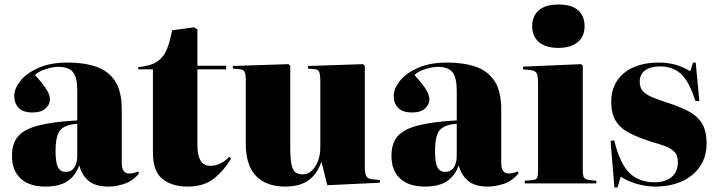

<svg xmlns="http://www.w3.org/2000/svg" viewBox="-20 -812 3176 850"><path d="M180 14Q111 14 72 -21Q33 -56 33 -123Q33 -177 60 -208.5Q87 -240 150.5 -256.5Q214 -273 322 -279V-412Q322 -469 303 -492.5Q284 -516 238 -516Q214 -516 182.5 -506Q151 -496 135 -480Q165 -447 179 -426.5Q193 -406 197 -393.5Q201 -381 201 -372Q201 -349 181.5 -331.5Q162 -314 125 -314Q82 -314 62.5 -334.5Q43 -355 43 -387Q43 -419 69.5 -453Q96 -487 149 -511Q202 -535 280 -535Q353 -535 406.5 -516.5Q460 -498 489.5 -453Q519 -408 519 -327V-91Q519 -44 552 -44Q572 -44 591 -53L596 -45Q567 -10 530 2Q493 14 461 14Q402 14 372 -11.5Q342 -37 331 -80Q313 -32 277.5 -9Q242 14 180 14ZM271 -51Q296 -51 309 -70.5Q322 -90 322 -122V-264Q266 -260 246 -235Q226 -210 226 -144Q226 -92 236.5 -71.5Q247 -51 271 -51Z M811 14Q742 14 699.5 -19.5Q657 -53 657 -137V-505H592V-515Q646 -520 674.5 -538.5Q703 -557 717.5 -591Q732 -625 742 -678L839 -691L854 -682V-521H981V-505H854V-166Q854 -125 867.5 -101.5Q881 -78 912 -78Q956 -78 996 -118L1003 -110Q967 -51 923 -18.5Q879 14 811 14Z M1243 14Q1159 14 1113.5 -33Q1068 -80 1068 -177V-458Q1068 -486 1062 -495.5Q1056 -505 1038 -506L1011 -508V-520L1257 -528L1265 -521V-159Q1265 -109 1270.5 -83.5Q1276 -58 1288 -49Q1300 -40 1320 -40Q1353 -40 1375.5 -75Q1398 -110 1398 -159V-457Q1398 -480 1393.5 -492.5Q1389 -505 1371 -506L1344 -508V-520L1587 -528L1595 -521V-73Q1595 -45 1601.5 -32.5Q1608 -20 1631 -18L1662 -15L1661 -3L1429 8L1404 -93H1402Q1381 -37 1342.5 -11.5Q1304 14 1243 14Z M1860 14Q1791 14 1752 -21Q1713 -56 1713 -123Q1713 -177 1740 -208.5Q1767 -240 1830.5 -256.5Q1894 -273 2002 -279V-412Q2002 -469 1983 -492.5Q1964 -516 1918 -516Q1894 -516 1862.5 -506Q1831 -496 1815 -480Q1845 -447 1859 -426.5Q1873 -406 1877 -393.5Q1881 -381 1881 -372Q1881 -349 1861.5 -331.5Q1842 -314 1805 -314Q1762 -314 1742.5 -334.5Q1723 -355 1723 -387Q1723 -419 1749.5 -453Q1776 -487 1829 -511Q1882 -535 1960 -535Q2033 -535 2086.5 -516.5Q2140 -498 2169.5 -453Q2199 -408 2199 -327V-91Q2199 -44 2232 -44Q2252 -44 2271 -53L2276 -45Q2247 -10 2210 2Q2173 14 2141 14Q2082 14 2052 -11.5Q2022 -37 2011 -80Q1993 -32 1957.5 -9Q1922 14 1860 14ZM1951 -51Q1976 -51 1989 -70.5Q2002 -90 2002 -122V-264Q1946 -260 1926 -235Q1906 -210 1906 -144Q1906 -92 1916.5 -71.5Q1927 -51 1951 -51Z M2452 -600Q2396 -600 2366 -625.5Q2336 -651 2336 -696Q2336 -740 2365 -766Q2394 -792 2452 -792Q2511 -792 2539.5 -766.5Q2568 -741 2568 -696Q2568 -651 2537.5 -625.5Q2507 -600 2452 -600ZM2303 0V-12L2339 -15Q2353 -16 2357.5 -24.5Q2362 -33 2362 -59V-444Q2362 -474 2356 -487Q2350 -500 2327 -502L2295 -505L2296 -517L2553 -528L2560 -521V-59Q2560 -33 2566 -25Q2572 -17 2589 -15L2620 -12V0Z M2700 18 2683 -188 2699 -191Q2724 -88 2766.5 -46.5Q2809 -5 2879 -5Q2923 -5 2952 -27.5Q2981 -50 2981 -96Q2981 -126 2963.5 -142Q2946 -158 2919.5 -167Q2893 -176 2865 -184Q2805 -203 2765 -224Q2725 -245 2705.5 -277.5Q2686 -310 2686 -362Q2686 -442 2742.5 -488.5Q2799 -535 2897 -535Q2935 -535 2968.5 -526Q3002 -517 3036 -497L3048 -535H3060L3076 -364L3058 -366Q3032 -450 2995.5 -484Q2959 -518 2903 -518Q2860 -518 2836 -500.5Q2812 -483 2812 -450Q2812 -421 2829.5 -405Q2847 -389 2876 -378Q2905 -367 2939 -356Q2991 -339 3029 -319Q3067 -299 3087.5 -266Q3108 -233 3108 -177Q3108 -116 3078 -73.5Q3048 -31 2997 -8.5Q2946 14 2881 14Q2840 14 2799 2Q2758 -10 2728 -30L2714 18Z"/></svg>

Font: Literata 72pt ExtraBold
Style: Regular
Weight: 800
Designer: Latin by Veronika Burian and Jose Scaglione. Greek by Irene Vlachou. Cyrillic by Vera Evstafieva.
Foundry: TypeTogether
Version: Version 3.002